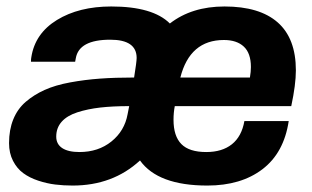

<svg xmlns="http://www.w3.org/2000/svg" viewBox="-20 -558 960 590"><path d="M203.1 12.2Q174.8 12.2 149.4 9Q124 5.9 97.4 -2.9Q70.8 -11.7 51.5 -25.9Q32.2 -40 20 -63.7Q7.8 -87.4 7.8 -118.2Q7.8 -159.2 20.8 -191.2Q33.7 -223.1 58.8 -244.9Q84 -266.6 116.9 -281.5Q149.9 -296.4 195.1 -304.7Q240.2 -313 286.9 -316.4Q333.5 -319.8 392.1 -319.8L397.9 -358.9Q399.9 -374.5 399.9 -379.9Q399.9 -436 318.8 -436Q222.7 -436 212.9 -378.9L210.9 -368.2H75.2Q75.2 -377.9 76.2 -381.8Q87.4 -455.1 155 -496.6Q222.7 -538.1 321.8 -538.1Q449.7 -538.1 502 -485.8Q569.3 -538.1 669.9 -538.1Q777.8 -538.1 833.5 -489Q889.2 -439.9 889.2 -341.8Q889.2 -298.3 875 -231.9H517.1Q513.2 -211.9 513.2 -189.9Q513.2 -139.6 537.4 -115.2Q561.5 -90.8 613.8 -90.8Q662.6 -90.8 692.6 -114.7Q722.7 -138.7 731 -186H867.2Q852.5 -88.4 786.6 -38.1Q720.7 12.2 617.2 12.2Q465.3 12.2 410.2 -64.9Q326.7 12.2 203.1 12.2ZM534.2 -319.8H748Q751 -337.9 751 -352.1Q751 -394.5 729.2 -414.8Q707.5 -435.1 668 -435.1Q563.5 -435.1 534.2 -319.8ZM224.1 -90.8Q282.2 -90.8 322.5 -123.3Q362.8 -155.8 372.1 -207L377 -231.9Q326.2 -231.9 287.8 -227.5Q249.5 -223.1 217.8 -212.9Q186 -202.6 169.4 -183.8Q152.8 -165 152.8 -138.2Q152.8 -115.2 171.1 -103Q189.5 -90.8 224.1 -90.8Z"/></svg>

Font: Archivo
Style: Bold Italic
Weight: 700
Italic angle: -10°
Designer: Hector Gatti
Foundry: Omnibus-Type
Version: Version 2.001